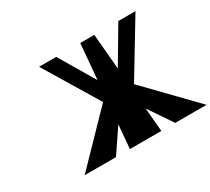

<svg xmlns="http://www.w3.org/2000/svg" viewBox="-158 -1123 1530 1397"><g transform="rotate(-30 607.0 -424.5)"><path d="M1214 0H951L817 -198L834 0H570L587 -198L453 0H190L572 -394L297 -849H441L617 -552L643 -849H761L787 -552L963 -849H1107L832 -394Z"/></g></svg>

Font: OpenDyslexic
Style: Regular
Weight: 400
Designer: Abbie Gonzalez
Version: Version 0.920;hotconv 1.0.109;makeotfexe 2.5.65596